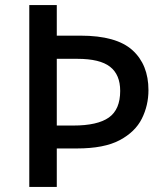

<svg xmlns="http://www.w3.org/2000/svg" viewBox="-20 -734 652 754"><path d="M563 -380Q563 -320 537 -268Q511 -216 450 -183.5Q389 -151 282 -151H203V0H95V-714H203V-594H296Q437 -594 500 -537Q563 -480 563 -380ZM268 -241Q363 -241 407.5 -272.5Q452 -304 452 -377Q452 -441 412 -472Q372 -503 284 -503H203V-241Z"/></svg>

Font: Noto Sans Bengali Medium
Style: Regular
Weight: 500
Designer: Jelle Bosma - Monotype Design Team
Foundry: Monotype Imaging Inc.
Version: Version 2.003; ttfautohint (v1.8.4.7-5d5b)